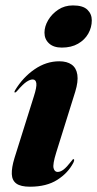

<svg xmlns="http://www.w3.org/2000/svg" viewBox="-20 -679 358 708"><path d="M187 -115.5Q174 -73.5 177.5 -59.2Q181 -45 192.5 -45Q203 -45 214.5 -53.8Q226 -62.5 243 -84.5Q247 -89.5 248.2 -91Q249.5 -92.5 251.5 -92Q253.5 -92 253.5 -88.8Q253.5 -85.5 250.5 -79Q231 -41 191.2 -15.8Q151.5 9.5 90.5 9.5Q56.5 9.5 40.5 -2Q24.5 -13.5 23.5 -37Q22.5 -60.5 33.5 -96.5L104.5 -322.5Q116 -358 114 -372Q112 -386 100.5 -386Q91 -386 78 -377.5Q65 -369 43 -343.5Q40.5 -340.5 38.8 -339.2Q37 -338 34.5 -338Q33 -338.5 33.2 -340.5Q33.5 -342.5 35.5 -346Q64.5 -394 107.5 -423.5Q150.5 -453 198.5 -453Q227 -453 244.2 -440.8Q261.5 -428.5 265.2 -403.5Q269 -378.5 257.5 -341ZM208 -503.5Q177.5 -503.5 160.8 -519Q144 -534.5 144 -558.5Q144 -581.5 157.5 -604.5Q171 -627.5 194.5 -643.2Q218 -659 249 -659Q286 -659 302.2 -643.2Q318.5 -627.5 318.5 -604Q318.5 -578 305.5 -555Q292.5 -532 267.8 -517.8Q243 -503.5 208 -503.5Z"/></svg>

Font: Fraunces 120pt
Style: Bold Italic
Weight: 700
Italic angle: -16°
Version: Version 1.000;[b76b70a41]